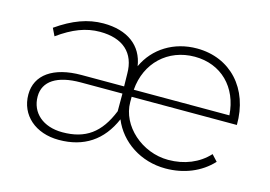

<svg xmlns="http://www.w3.org/2000/svg" viewBox="-75 -665 1136 809"><g transform="rotate(15 492.5 -260.5)"><path d="M481 -231V-254H940C942 -413 841 -522 695 -522C595 -522 511 -470 472 -385C459 -472 392 -522 287 -522C219 -522 155 -498 85 -449L101 -416C165 -462 221 -484 282 -484C382 -484 438 -434 438 -343L439 -288H253C131 -288 58 -237 58 -151C58 -61 129 1 231 1C340 1 417 -50 460 -150C497 -60 588 1 696 1C776 1 848 -28 898 -82L873 -109C830 -62 768 -37 698 -37C583 -37 481 -128 481 -231ZM899 -285H482C491 -404 578 -486 695 -486C810 -486 891 -406 899 -285ZM258 -257H440V-180C399 -78 338 -34 237 -34C153 -34 98 -82 98 -153C98 -220 156 -257 258 -257Z"/></g></svg>

Font: Montserrat arm ExtraLight
Style: Regular
Weight: 275
Designer: Julieta Ulanovsky
Foundry: Julieta Ulanovsky
Version: Version 6.000;PS 006.000;hotconv 1.0.88;makeotf.lib2.5.64775